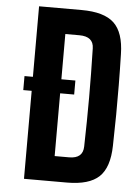

<svg xmlns="http://www.w3.org/2000/svg" viewBox="-56 -843 643 887"><g transform="rotate(5 266.0 -400.0)"><path d="M89 0V-408H50V-473H89V-800H286Q391 -800 437 -756.5Q483 -713 485 -613Q487 -537 487.5 -468.5Q488 -400 487.5 -332Q487 -264 485 -188Q483 -87 437 -43.5Q391 0 288 0ZM221 -117H288Q352 -117 353 -173Q356 -291 356 -400.5Q356 -510 353 -628Q352 -683 286 -683H221V-473H286V-408H221Z"/></g></svg>

Font: Big Shoulders Text ExtraBold
Style: Regular
Weight: 800
Designer: Patric King
Foundry: XO Type Co
Version: Version 1.000; ttfautohint (v1.8.2)